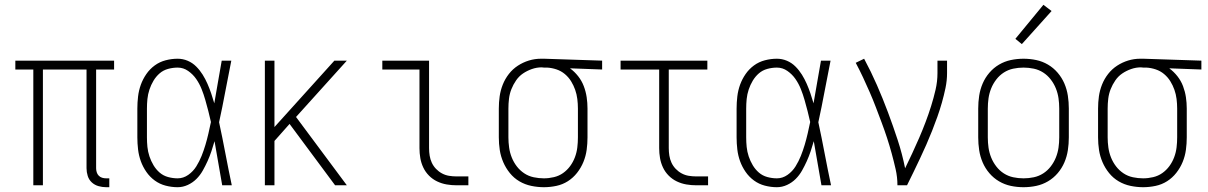

<svg xmlns="http://www.w3.org/2000/svg" viewBox="-20 -773 5040 801"><path d="M423 8Q407 8 391 3.5Q375 -1 363 -12Q351 -23 346 -39Q341 -55 341 -71V-483H159V0H119V-483H44V-520H456V-483H381V-71Q381 -63 383.5 -54.5Q386 -46 392 -40Q398 -34 406 -31.5Q414 -29 423 -29H436V8Z M721 8Q696 8 671 1.5Q646 -5 625.5 -20Q605 -35 590.5 -56Q576 -77 567.5 -100.5Q559 -124 556 -149.5Q553 -175 553 -200V-320Q553 -345 556 -370.5Q559 -396 567.5 -419.5Q576 -443 590.5 -464Q605 -485 625.5 -500Q646 -515 671 -521.5Q696 -528 721 -528Q743 -528 763 -519.5Q783 -511 798.5 -495.5Q814 -480 825.5 -461.5Q837 -443 845.5 -423.5Q854 -404 861 -383.5Q868 -363 874 -342Q882 -387 889.5 -431.5Q897 -476 905 -520H945Q932 -456 920 -391.5Q908 -327 894 -263Q908 -198 920.5 -132Q933 -66 947 0H907Q899 -46 891 -92Q883 -138 875 -184Q869 -163 862 -142Q855 -121 846 -101Q837 -81 826 -61.5Q815 -42 799.5 -26.5Q784 -11 763.5 -1.5Q743 8 721 8ZM721 -29Q745 -29 765.5 -43.5Q786 -58 799 -79Q812 -100 821 -122.5Q830 -145 837 -168.5Q844 -192 849.5 -216Q855 -240 860 -264Q855 -287 849 -310Q843 -333 836.5 -356Q830 -379 821 -401.5Q812 -424 798.5 -443.5Q785 -463 765 -477Q745 -491 721 -491Q701 -491 681 -485.5Q661 -480 646 -467Q631 -454 620.5 -436.5Q610 -419 603.5 -399.5Q597 -380 595 -360Q593 -340 593 -320V-200Q593 -180 595 -160Q597 -140 603.5 -120.5Q610 -101 620.5 -83.5Q631 -66 646 -53Q661 -40 681 -34.5Q701 -29 721 -29Z M1085 0V-520H1125V-243L1375 -520H1427L1215 -285L1427 0H1378L1188 -256L1125 -185V0Z M1885 0Q1864 0 1843.5 -3.5Q1823 -7 1804 -16Q1785 -25 1770 -40Q1755 -55 1746 -74Q1737 -93 1733.5 -113.5Q1730 -134 1730 -155V-483H1575V-520H1770V-155Q1770 -139 1772.5 -123.5Q1775 -108 1781.5 -94Q1788 -80 1799 -68.5Q1810 -57 1824 -49.5Q1838 -42 1853.5 -39.5Q1869 -37 1885 -37H1934V0Z M2249 8Q2223 8 2196.5 2.5Q2170 -3 2147 -16.5Q2124 -30 2107 -51Q2090 -72 2079.5 -96.5Q2069 -121 2065 -147Q2061 -173 2061 -200V-320Q2061 -346 2064.5 -371Q2068 -396 2077.5 -420Q2087 -444 2103 -464.5Q2119 -485 2140.5 -499Q2162 -513 2186.5 -520.5Q2211 -528 2237 -528Q2240 -528 2243.5 -528Q2247 -528 2250 -528L2492 -520V-483L2358 -488Q2377 -474 2392 -455Q2407 -436 2415.5 -413.5Q2424 -391 2427.5 -367.5Q2431 -344 2431 -320V-200Q2431 -174 2427.5 -148Q2424 -122 2414 -97.5Q2404 -73 2387.5 -52Q2371 -31 2349 -17Q2327 -3 2301 2.5Q2275 8 2249 8ZM2249 -29Q2270 -29 2291 -34Q2312 -39 2329 -51Q2346 -63 2358.5 -80Q2371 -97 2378.5 -117Q2386 -137 2388.5 -158Q2391 -179 2391 -200V-320Q2391 -340 2388.5 -360Q2386 -380 2379.5 -398.5Q2373 -417 2362.5 -434Q2352 -451 2336.5 -464Q2321 -477 2301.5 -483.5Q2282 -490 2263 -491H2250Q2247 -491 2244.5 -491.5Q2242 -492 2240 -492Q2219 -492 2199 -485Q2179 -478 2162 -466.5Q2145 -455 2133 -437.5Q2121 -420 2113.5 -401Q2106 -382 2103.5 -361.5Q2101 -341 2101 -320V-200Q2101 -179 2104 -157.5Q2107 -136 2115 -116Q2123 -96 2136 -79Q2149 -62 2167 -50Q2185 -38 2206.5 -33.5Q2228 -29 2249 -29Z M2885 0Q2864 0 2843.5 -3.5Q2823 -7 2804 -16Q2785 -25 2770 -40Q2755 -55 2746 -74Q2737 -93 2733.5 -113.5Q2730 -134 2730 -155V-483H2569V-520H2931V-483H2770V-155Q2770 -139 2772.5 -123.5Q2775 -108 2781.5 -94Q2788 -80 2799 -68.5Q2810 -57 2824 -49.5Q2838 -42 2853.5 -39.5Q2869 -37 2885 -37H2934V0Z M3221 8Q3196 8 3171 1.5Q3146 -5 3125.5 -20Q3105 -35 3090.5 -56Q3076 -77 3067.5 -100.5Q3059 -124 3056 -149.5Q3053 -175 3053 -200V-320Q3053 -345 3056 -370.5Q3059 -396 3067.5 -419.5Q3076 -443 3090.5 -464Q3105 -485 3125.5 -500Q3146 -515 3171 -521.5Q3196 -528 3221 -528Q3243 -528 3263 -519.5Q3283 -511 3298.5 -495.5Q3314 -480 3325.5 -461.5Q3337 -443 3345.5 -423.5Q3354 -404 3361 -383.5Q3368 -363 3374 -342Q3382 -387 3389.5 -431.5Q3397 -476 3405 -520H3445Q3432 -456 3420 -391.5Q3408 -327 3394 -263Q3408 -198 3420.5 -132Q3433 -66 3447 0H3407Q3399 -46 3391 -92Q3383 -138 3375 -184Q3369 -163 3362 -142Q3355 -121 3346 -101Q3337 -81 3326 -61.5Q3315 -42 3299.5 -26.5Q3284 -11 3263.5 -1.5Q3243 8 3221 8ZM3221 -29Q3245 -29 3265.5 -43.5Q3286 -58 3299 -79Q3312 -100 3321 -122.5Q3330 -145 3337 -168.5Q3344 -192 3349.5 -216Q3355 -240 3360 -264Q3355 -287 3349 -310Q3343 -333 3336.5 -356Q3330 -379 3321 -401.5Q3312 -424 3298.5 -443.5Q3285 -463 3265 -477Q3245 -491 3221 -491Q3201 -491 3181 -485.5Q3161 -480 3146 -467Q3131 -454 3120.5 -436.5Q3110 -419 3103.5 -399.5Q3097 -380 3095 -360Q3093 -340 3093 -320V-200Q3093 -180 3095 -160Q3097 -140 3103.5 -120.5Q3110 -101 3120.5 -83.5Q3131 -66 3146 -53Q3161 -40 3181 -34.5Q3201 -29 3221 -29Z M3724 0Q3724 -34 3716.5 -67Q3709 -100 3700 -133Q3691 -166 3680.5 -198Q3670 -230 3658 -262Q3646 -294 3634 -325.5Q3622 -357 3608.5 -388Q3595 -419 3580.5 -450Q3566 -481 3550 -511L3585 -528Q3614 -474 3638.5 -418Q3663 -362 3684.5 -304.5Q3706 -247 3725 -189Q3744 -131 3756 -71Q3771 -102 3786 -134Q3801 -166 3815 -198.5Q3829 -231 3841.5 -264Q3854 -297 3864.5 -330.5Q3875 -364 3883 -398.5Q3891 -433 3891 -468V-520H3931V-468Q3931 -437 3924.5 -406Q3918 -375 3909.5 -345Q3901 -315 3890.5 -285.5Q3880 -256 3868.5 -227Q3857 -198 3844.5 -169.5Q3832 -141 3818.5 -112.5Q3805 -84 3791.5 -56Q3778 -28 3764 0Z M4250 8Q4223 8 4197 2.5Q4171 -3 4148 -16.5Q4125 -30 4107.5 -50.5Q4090 -71 4079.5 -95.5Q4069 -120 4065 -146.5Q4061 -173 4061 -200V-320Q4061 -347 4065 -373.5Q4069 -400 4079.5 -424.5Q4090 -449 4107.5 -469.5Q4125 -490 4148 -503.5Q4171 -517 4197 -522.5Q4223 -528 4250 -528Q4277 -528 4303 -522.5Q4329 -517 4352 -503.5Q4375 -490 4392.5 -469.5Q4410 -449 4420.5 -424.5Q4431 -400 4435 -373.5Q4439 -347 4439 -320V-200Q4439 -173 4435 -146.5Q4431 -120 4420.5 -95.5Q4410 -71 4392.5 -50.5Q4375 -30 4352 -16.5Q4329 -3 4303 2.5Q4277 8 4250 8ZM4250 -29Q4272 -29 4293 -33.5Q4314 -38 4332 -49.5Q4350 -61 4363.5 -78.5Q4377 -96 4385 -116Q4393 -136 4396 -157Q4399 -178 4399 -200V-320Q4399 -342 4396 -363Q4393 -384 4385 -404Q4377 -424 4363.5 -441.5Q4350 -459 4332 -470.5Q4314 -482 4293 -486.5Q4272 -491 4250 -491Q4228 -491 4207 -486.5Q4186 -482 4168 -470.5Q4150 -459 4136.5 -441.5Q4123 -424 4115 -404Q4107 -384 4104 -363Q4101 -342 4101 -320V-200Q4101 -178 4104 -157Q4107 -136 4115 -116Q4123 -96 4136.5 -78.5Q4150 -61 4168 -49.5Q4186 -38 4207 -33.5Q4228 -29 4250 -29ZM4243 -589 4216 -611 4333 -753 4367 -727Z M4749 8Q4723 8 4696.5 2.5Q4670 -3 4647 -16.5Q4624 -30 4607 -51Q4590 -72 4579.5 -96.5Q4569 -121 4565 -147Q4561 -173 4561 -200V-320Q4561 -346 4564.5 -371Q4568 -396 4577.5 -420Q4587 -444 4603 -464.5Q4619 -485 4640.5 -499Q4662 -513 4686.5 -520.5Q4711 -528 4737 -528Q4740 -528 4743.5 -528Q4747 -528 4750 -528L4992 -520V-483L4858 -488Q4877 -474 4892 -455Q4907 -436 4915.5 -413.5Q4924 -391 4927.5 -367.5Q4931 -344 4931 -320V-200Q4931 -174 4927.5 -148Q4924 -122 4914 -97.5Q4904 -73 4887.5 -52Q4871 -31 4849 -17Q4827 -3 4801 2.5Q4775 8 4749 8ZM4749 -29Q4770 -29 4791 -34Q4812 -39 4829 -51Q4846 -63 4858.5 -80Q4871 -97 4878.5 -117Q4886 -137 4888.5 -158Q4891 -179 4891 -200V-320Q4891 -340 4888.5 -360Q4886 -380 4879.5 -398.5Q4873 -417 4862.5 -434Q4852 -451 4836.5 -464Q4821 -477 4801.5 -483.5Q4782 -490 4763 -491H4750Q4747 -491 4744.5 -491.5Q4742 -492 4740 -492Q4719 -492 4699 -485Q4679 -478 4662 -466.5Q4645 -455 4633 -437.5Q4621 -420 4613.5 -401Q4606 -382 4603.5 -361.5Q4601 -341 4601 -320V-200Q4601 -179 4604 -157.5Q4607 -136 4615 -116Q4623 -96 4636 -79Q4649 -62 4667 -50Q4685 -38 4706.5 -33.5Q4728 -29 4749 -29Z"/></svg>

Font: Iosevka SS04 Extralight
Style: Regular
Weight: 200
Monospace: yes
Designer: Belleve Invis
Foundry: Belleve Invis
Version: Version 19.0.0; ttfautohint (v1.8.4)